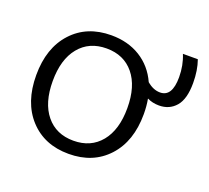

<svg xmlns="http://www.w3.org/2000/svg" viewBox="-102 -686 893 822"><g transform="rotate(20 344.0 -275.0)"><path d="M667 -560Q683 -515 683 -457Q683 -384 654 -350.5Q625 -317 578 -317Q548 -317 524 -329Q530 -296 530 -260Q530 -136 463 -63Q396 10 285 10Q174 10 107 -63Q40 -136 40 -260Q40 -384 107 -457Q174 -530 285 -530Q361 -530 417.5 -495Q474 -460 503 -396Q532 -371 563 -371Q618 -371 618 -460Q618 -514 599 -560ZM160.5 -105.5Q206 -50 285 -50Q364 -50 409.5 -105.5Q455 -161 455 -260Q455 -359 409.5 -414.5Q364 -470 285 -470Q206 -470 160.5 -414.5Q115 -359 115 -260Q115 -161 160.5 -105.5Z"/></g></svg>

Font: Mplus 1p
Style: Regular
Weight: 400
Version: Version 1.061